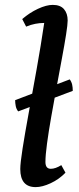

<svg xmlns="http://www.w3.org/2000/svg" viewBox="-20 -754 323 786"><path d="M126 12Q63 12 63 -62Q63 -86 72.5 -146.5Q82 -207 97.5 -291.5Q113 -376 130 -471Q147 -566 161 -660H159Q143 -660 124.5 -656.5Q106 -653 87 -645L71 -676Q101 -702 135.5 -718Q170 -734 196 -734Q227 -734 242 -716.5Q257 -699 257 -670Q257 -654 250.5 -612.5Q244 -571 233.5 -515Q223 -459 211.5 -396.5Q200 -334 189.5 -274.5Q179 -215 172.5 -166.5Q166 -118 166 -91Q166 -63 188 -63Q207 -63 231 -78L248 -47Q222 -20 187.5 -4Q153 12 126 12ZM42 -344 265.5 -429Q272.9 -419 275.4 -407.5Q277.9 -396 277.9 -382L54.5 -298Q47 -307 44.5 -319.5Q42 -332 42 -344Z"/></svg>

Font: Petrona SemiBold
Style: Italic
Weight: 600
Italic angle: -9°
Designer: Ringo R. Seeber
Foundry: Ringo R. Seeber
Version: Version 2.001; ttfautohint (v1.8.3)